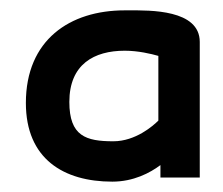

<svg xmlns="http://www.w3.org/2000/svg" viewBox="-20 -711 431 371"><path d="M30 -512C30 -404 103 -360 197 -360C238 -360 270 -377 290 -392V-368H366V-630C366 -693 269 -691 230 -691H221C115 -691 30 -634 30 -512ZM114 -514C114 -587 162 -613 221 -613C247 -613 272 -607 286 -603V-478C276 -468 242 -438 199 -438C146 -438 114 -448 114 -514Z"/></svg>

Font: Charger Sport
Style: BdExt
Weight: 700
Designer: Jasper
Foundry: Cannot Into Space Fonts
Version: Version 1.1